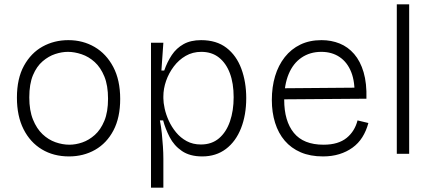

<svg xmlns="http://www.w3.org/2000/svg" viewBox="-20 -709 1990 885"><path d="M298 12Q227 12 173 -20.5Q119 -53 88.5 -113.5Q58 -174 58 -259Q58 -347 90.5 -406Q123 -465 176.5 -494.5Q230 -524 295 -524Q362 -524 416 -492.5Q470 -461 502 -400.5Q534 -340 534 -253Q534 -167 503 -108Q472 -49 418.5 -18.5Q365 12 298 12ZM300 -42Q329 -42 359.5 -52.5Q390 -63 417 -87Q444 -111 461 -152Q478 -193 478 -254Q478 -315 461 -356.5Q444 -398 416.5 -423Q389 -448 356 -459Q323 -470 293 -470Q265 -470 234.5 -460Q204 -450 176.5 -426.5Q149 -403 132 -362.5Q115 -322 115 -260Q115 -200 132 -158Q149 -116 176 -90.5Q203 -65 235.5 -53.5Q268 -42 300 -42Z M676 156V-258V-512H733L724 -384H737Q751 -424 772 -455.5Q793 -487 826 -505.5Q859 -524 907 -524Q978 -524 1024 -488.5Q1070 -453 1092.5 -392Q1115 -331 1115 -257Q1115 -179 1091 -118Q1067 -57 1021.5 -22.5Q976 12 912 12Q855 12 818.5 -13Q782 -38 762 -77Q742 -116 732 -154H717Q723 -124 726 -93.5Q729 -63 731 -33.5Q733 -4 733 23V156ZM906 -43Q956 -43 989.5 -71.5Q1023 -100 1040 -149.5Q1057 -199 1057 -261Q1057 -325 1039.5 -371.5Q1022 -418 989 -444Q956 -470 908 -470Q868 -470 836 -451.5Q804 -433 781 -402.5Q758 -372 745.5 -336Q733 -300 733 -264V-256Q733 -236 739 -208.5Q745 -181 758 -152.5Q771 -124 791.5 -99Q812 -74 840.5 -58.5Q869 -43 906 -43Z M1469 12Q1410 12 1366 -7Q1322 -26 1292.5 -60.5Q1263 -95 1248 -143Q1233 -191 1233 -248Q1233 -308 1248 -358Q1263 -408 1292.5 -445.5Q1322 -483 1364.5 -503.5Q1407 -524 1462 -524Q1507 -524 1545.5 -508.5Q1584 -493 1612.5 -460Q1641 -427 1656 -376Q1671 -325 1669 -254L1267 -251V-302L1632 -305L1614 -263Q1617 -331 1599 -376.5Q1581 -422 1545.5 -446Q1510 -470 1461 -470Q1409 -470 1370 -443.5Q1331 -417 1310.5 -367.5Q1290 -318 1290 -249Q1290 -151 1334.5 -96.5Q1379 -42 1471 -42Q1506 -42 1532.5 -50Q1559 -58 1578 -73.5Q1597 -89 1609.5 -109.5Q1622 -130 1628 -154L1678 -142Q1668 -105 1650 -76.5Q1632 -48 1605 -28.5Q1578 -9 1544 1.5Q1510 12 1469 12Z M1809 0V-689H1866V0Z"/></svg>

Font: Bricolage Grotesque ExtraLight
Style: Regular
Weight: 250
Designer: Mathieu Triay
Foundry: Atelier Triay
Version: Version 1.000;gftools[0.9.30]